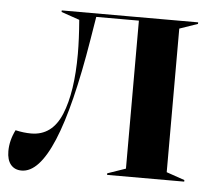

<svg xmlns="http://www.w3.org/2000/svg" viewBox="-43 -554 665 610"><g transform="rotate(5 289.5 -249.0)"><path d="M0 -48Q0 -82 17 -116Q43 -110 67 -110Q134 -110 163.5 -181.5Q193 -253 193 -375Q193 -421 188 -483L130 -503V-508H565V-503L507 -483V-25L565 -5V0H319V-5L377 -25V-497H241L229 -424Q158 10 47 10Q25 10 12.5 -5Q0 -20 0 -48Z"/></g></svg>

Font: Nyght Serif Medium
Style: Regular
Weight: 500
Designer: Maksym Kobuzan
Version: Version 0.410